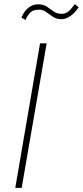

<svg xmlns="http://www.w3.org/2000/svg" viewBox="-20 -910 401 930"><path d="M174 -700 54 0H85L206 -700ZM84 -825 104 -813Q110 -830 124 -846.5Q138 -863 166 -863Q187 -864 202.5 -852.5Q218 -841 235 -829.5Q252 -818 275 -817Q294 -817 309 -825Q324 -833 337.5 -846Q351 -859 361 -875L342 -890Q329 -871 314.5 -857Q300 -843 279 -843Q256 -843 240 -854.5Q224 -866 207.5 -877.5Q191 -889 166 -889Q145 -889 129 -880Q113 -871 101.5 -856Q90 -841 84 -825Z"/></svg>

Font: Jost ExtraLight
Style: Italic
Weight: 250
Italic angle: -5°
Version: Version 3.710